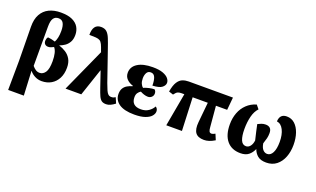

<svg xmlns="http://www.w3.org/2000/svg" viewBox="-98 -1324 3464 2108"><g transform="rotate(20 1634.0 -270.5)"><path d="M68 229 71 -112 66 -509Q65 -597 97 -654.5Q129 -712 187 -740Q245 -768 323 -768Q407 -768 458 -744Q509 -720 532 -679.5Q555 -639 555 -590Q555 -540 536.5 -507Q518 -474 489.5 -454Q461 -434 429 -423V-421Q471 -408 508.5 -384Q546 -360 569 -320Q592 -280 592 -220Q592 -148 565 -96Q538 -44 490 -15.5Q442 13 379 13Q335 13 298 -6.5Q261 -26 239 -55H237L251 229ZM327 -65Q366 -65 392.5 -103Q419 -141 419 -233Q419 -342 381 -386Q366 -378 349.5 -372Q333 -366 322 -366Q298 -364 282 -377.5Q266 -391 266 -417Q266 -426 269 -438.5Q272 -451 282 -463Q297 -462 320.5 -457.5Q344 -453 368 -445Q381 -469 388 -502Q395 -535 395 -579Q395 -637 377.5 -668.5Q360 -700 320 -700Q282 -700 261.5 -671.5Q241 -643 241 -573V-115Q258 -94 279 -79.5Q300 -65 327 -65Z M655 0 885 -509 881 -518Q865 -566 852.5 -592Q840 -618 823 -628.5Q806 -639 776.5 -641.5Q747 -644 699 -644Q698 -770 792 -770Q834 -770 858.5 -748Q883 -726 901.5 -680.5Q920 -635 944 -564L1065 -214Q1083 -165 1095.5 -137Q1108 -109 1122 -97Q1136 -85 1157 -85Q1174 -85 1184 -89Q1194 -93 1205 -100L1233 -35Q1205 -14 1180.5 -2.5Q1156 9 1131 9Q1097 9 1077.5 -5Q1058 -19 1043.5 -51Q1029 -83 1010 -139L949 -318H946L839 0Z M1460 10Q1341 10 1281 -32Q1221 -74 1221 -145Q1221 -185 1237 -211Q1253 -237 1280 -252.5Q1307 -268 1339 -277V-282Q1295 -295 1266 -324.5Q1237 -354 1237 -398Q1237 -468 1300.5 -508.5Q1364 -549 1477 -549Q1550 -549 1595 -532.5Q1640 -516 1660.5 -491Q1681 -466 1681 -440Q1681 -411 1651 -386Q1621 -361 1540 -357Q1540 -417 1525.5 -452.5Q1511 -488 1475 -488Q1442 -488 1427.5 -460.5Q1413 -433 1413 -397Q1413 -361 1424 -336Q1435 -311 1452 -299Q1482 -312 1515.5 -319.5Q1549 -327 1576 -327Q1584 -321 1589.5 -310Q1595 -299 1595 -283Q1595 -259 1577.5 -242Q1560 -225 1534 -225Q1512 -225 1487.5 -233Q1463 -241 1444 -252Q1425 -241 1411.5 -221.5Q1398 -202 1398 -171Q1398 -69 1508 -69Q1562 -69 1599.5 -95.5Q1637 -122 1652 -154Q1664 -148 1671.5 -135Q1679 -122 1679 -105Q1679 -78 1657 -51.5Q1635 -25 1586.5 -7.5Q1538 10 1460 10Z M1832 0 1902 -388H1867Q1841 -388 1824.5 -380Q1808 -372 1786 -342L1734 -359Q1747 -435 1771.5 -473Q1796 -511 1828.5 -523.5Q1861 -536 1899 -536H2416L2402 -388H2271L2292 -148Q2294 -114 2302 -98.5Q2310 -83 2330 -83Q2344 -83 2371 -98L2399 -31Q2363 -9 2332.5 0.5Q2302 10 2274 10Q2203 10 2174 -29.5Q2145 -69 2153 -153L2176 -388H1999L2015 0Z M2700 10Q2597 10 2540.5 -57.5Q2484 -125 2484 -249Q2484 -323 2507.5 -385Q2531 -447 2577 -491Q2623 -535 2688 -554L2724 -510Q2686 -471 2669 -404Q2652 -337 2652 -256Q2652 -175 2670.5 -129Q2689 -83 2732 -83Q2760 -83 2780.5 -108.5Q2801 -134 2806 -177Q2793 -228 2783 -275Q2773 -322 2766 -354Q2785 -364 2807.5 -372.5Q2830 -381 2856 -381Q2890 -381 2908.5 -363Q2927 -345 2927 -306Q2927 -272 2920 -244.5Q2913 -217 2900 -178Q2908 -129 2929.5 -106Q2951 -83 2979 -83Q3019 -83 3042 -128Q3065 -173 3065 -254Q3065 -338 3037 -393.5Q3009 -449 2959 -456Q2963 -544 3044 -544Q3099 -544 3138 -508.5Q3177 -473 3198 -412Q3219 -351 3219 -275Q3219 -196 3194 -131.5Q3169 -67 3120.5 -28.5Q3072 10 3001 10Q2935 10 2900 -19.5Q2865 -49 2850 -93Q2830 -46 2795 -18Q2760 10 2700 10Z"/></g></svg>

Font: Noto Serif ExtraBold
Style: Regular
Weight: 800
Designer: Monotype Design Team
Foundry: Monotype Imaging Inc.
Version: Version 2.014